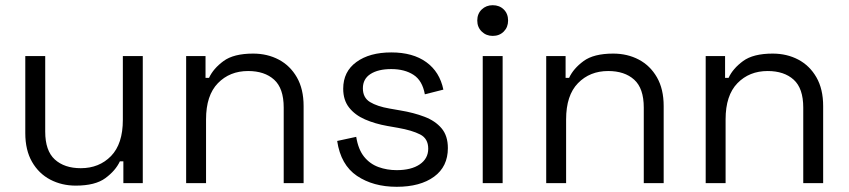

<svg xmlns="http://www.w3.org/2000/svg" viewBox="-20 -704 3262 738"><path d="M271 9.5Q217.5 9.5 173.2 -13.6Q129 -36.8 103.1 -81.9Q77.2 -127 77.2 -192.5V-488.5H153.8V-198Q153.8 -124.8 190.6 -91.1Q227.5 -57.5 290.5 -57.5Q361.2 -57.5 406.8 -104.2Q452.2 -151 452.2 -243.2V-488.5H528.8V0H454.2V-83.8H440.8Q424.2 -48.2 385.2 -19.4Q346.2 9.5 271 9.5Z M772 0H695.5V-488.5H770V-404.8H783.5Q800 -440.5 839 -469.2Q878 -498 953.2 -498Q1007.5 -498 1051.4 -474.9Q1095.2 -451.8 1121.1 -406.8Q1147 -361.8 1147 -296V0H1070.5V-290.5Q1070.5 -364.5 1033.6 -397.8Q996.8 -431 933.8 -431Q863 -431 817.5 -384.2Q772 -337.5 772 -245.2Z M1504.8 14Q1414.5 14 1352.1 -28Q1289.8 -70 1276 -162.2L1349.2 -178Q1357 -129.5 1379.5 -101.6Q1402 -73.8 1434.8 -61.9Q1467.5 -50 1504.8 -50Q1560.8 -50 1593.4 -72.2Q1626 -94.5 1626 -132.5Q1626 -171.2 1595.1 -187.1Q1564.2 -203 1510.5 -212.5L1469 -219.8Q1421.5 -228.2 1383 -245Q1344.5 -261.8 1321.9 -290.5Q1299.2 -319.2 1299.2 -363Q1299.2 -428.8 1349.9 -465.6Q1400.5 -502.5 1484 -502.5Q1567 -502.5 1618.6 -465.1Q1670.2 -427.8 1684.2 -359.5L1613 -341.5Q1603.5 -394.5 1569.2 -416.5Q1535 -438.5 1484 -438.5Q1433.8 -438.5 1404.2 -419.6Q1374.8 -400.8 1374.8 -364.5Q1374.8 -328.5 1402.2 -311.8Q1429.8 -295 1477.2 -286.8L1518.8 -279.5Q1570.2 -271 1611.6 -255.2Q1653 -239.5 1677.2 -210.9Q1701.5 -182.2 1701.5 -134.8Q1701.5 -63.5 1648.4 -24.8Q1595.2 14 1504.8 14Z M1912 0H1835.5V-488.5H1912ZM1873.8 -566Q1848.8 -566 1831.6 -582.8Q1814.5 -599.5 1814.5 -625Q1814.5 -651.2 1831.6 -667.6Q1848.8 -684 1873.8 -684Q1899.8 -684 1916.4 -667.6Q1933 -651.2 1933 -625Q1933 -599.5 1916.4 -582.8Q1899.8 -566 1873.8 -566Z M2156 0H2079.5V-488.5H2154V-404.8H2167.5Q2184 -440.5 2223 -469.2Q2262 -498 2337.2 -498Q2391.5 -498 2435.4 -474.9Q2479.2 -451.8 2505.1 -406.8Q2531 -361.8 2531 -296V0H2454.5V-290.5Q2454.5 -364.5 2417.6 -397.8Q2380.8 -431 2317.8 -431Q2247 -431 2201.5 -384.2Q2156 -337.5 2156 -245.2Z M2769 0H2692.5V-488.5H2767V-404.8H2780.5Q2797 -440.5 2836 -469.2Q2875 -498 2950.2 -498Q3004.5 -498 3048.4 -474.9Q3092.2 -451.8 3118.1 -406.8Q3144 -361.8 3144 -296V0H3067.5V-290.5Q3067.5 -364.5 3030.6 -397.8Q2993.8 -431 2930.8 -431Q2860 -431 2814.5 -384.2Q2769 -337.5 2769 -245.2Z"/></svg>

Font: Space Grotesk Variable Light
Style: Regular
Weight: 300
Designer: Florian Karsten
Foundry: Florian Karsten
Version: Version 2.000